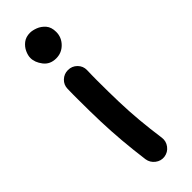

<svg xmlns="http://www.w3.org/2000/svg" viewBox="-253 -596 791 791"><g transform="rotate(-45 142.5 -200.5)"><path d="M62 -502.4Q62 -517.1 70.1 -534.7Q78.1 -552.2 94.2 -564.7Q110.4 -577.1 134.3 -577.1Q148.4 -577.1 167 -570.1Q185.5 -563 199.5 -546.9Q213.4 -530.8 213.4 -502.9Q213.4 -471.7 190.9 -448.7Q168.5 -425.8 136.2 -425.8Q101.1 -425.8 81.5 -451.2Q62 -476.6 62 -502.4ZM165 175.8Q142.6 178.7 124.3 164.6Q106 150.4 102.5 127.9Q93.8 61.5 88.9 3.9Q84 -53.7 82 -113Q80.1 -172.4 80.1 -243.2Q80.1 -257.3 80.1 -272.9Q80.1 -288.6 80.6 -304.2Q81.1 -327.1 97.4 -342.5Q113.8 -357.9 136.2 -357.9Q159.7 -357.9 176 -341.6Q192.4 -325.2 191.9 -302.2Q191.4 -287.6 191.2 -272.5Q190.9 -257.3 190.9 -243.2Q190.9 -173.3 192.6 -116.2Q194.3 -59.1 199.2 -4.4Q204.1 50.3 212.9 113.3Q215.8 135.7 201.9 154.1Q188 172.4 165 175.8Z"/></g></svg>

Font: Mikhak SemiBold
Style: Regular
Weight: 600
Designer: Amin Abedi
Version: Version 3.3